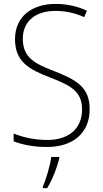

<svg xmlns="http://www.w3.org/2000/svg" viewBox="-20 -795 529 985"><path d="M440 -235C440 -349 370 -386 256 -431C163 -467 97 -497 97 -596C97 -690 167 -739 264 -739C309 -739 360 -731 412 -707L426 -740C379 -762 324 -775 265 -775C146 -775 57 -712 57 -594C57 -478 130 -439 233 -399C343 -357 401 -326 401 -234C401 -131 328 -77 223 -77C157 -77 96 -91 50 -110V-70C94 -53 150 -41 222 -41C349 -41 440 -108 440 -235ZM284 18V10H243C238 52 215 129 200 162V170H222C250 125 272 66 284 18Z"/></svg>

Font: Noto Sans Tamil UI SemiCondensed ExtraLight
Style: Regular
Weight: 200
Width: 4
Designer: Jelle Bosma - Monotype Design Team
Foundry: Monotype Imaging Inc.
Version: Version 2.004